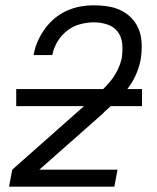

<svg xmlns="http://www.w3.org/2000/svg" viewBox="-20 -702 590 722"><path d="M14 0 26 -64 322 -326Q341 -342 360 -359.5Q379 -377 395 -396.5Q411 -416 422 -438.5Q433 -461 438 -484V-485Q442 -512 439.5 -538Q437 -564 422.5 -583Q408 -602 383.5 -610Q359 -618 333 -618Q308 -618 281.5 -611Q255 -604 233 -587Q211 -570 196.5 -546Q182 -522 177 -497V-495H106L107 -498Q111 -522 122 -547Q133 -572 149 -594Q165 -616 186 -633.5Q207 -651 232 -662Q257 -673 282 -677.5Q307 -682 332 -682Q361 -682 388.5 -677.5Q416 -673 439.5 -660.5Q463 -648 480 -628Q497 -608 505 -583Q513 -558 513 -529.5Q513 -501 508 -473Q502 -445 489.5 -417.5Q477 -390 458 -366Q439 -342 416.5 -321Q394 -300 371 -280L370 -278H369Q369 -278 369 -277L128 -64H422L410 0ZM514 -303H41V-367H514Z"/></svg>

Font: Lode Term
Style: Italic
Weight: 400
Italic angle: -11°
Monospace: yes
Designer: Belleve Invis
Foundry: Belleve Invis
Version: Version 29.2.0